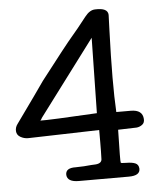

<svg xmlns="http://www.w3.org/2000/svg" viewBox="-67 -660 568 701"><g transform="rotate(-5 217.5 -309.5)"><path d="M284 -179Q284 -179 23 -172Q8 -172 -5 -179.5Q-18 -187 -19 -201Q-20 -215 -11 -227Q19 -269 57 -322L95 -376Q193 -503 214 -527Q235 -551 270 -596Q288 -619 308 -619Q354 -621 355 -595Q355 -588 353 -538Q346 -343 352 -239Q383 -239 405 -239Q448 -239 450 -205Q451 -191 441.5 -184Q432 -177 421 -176L353 -174Q350 -54 352 -54Q351 -51 372 -51Q393 -51 405 -46Q417 -41 418 -26Q419 0 377 0H194Q152 0 150 -26Q149 -52 187 -51Q196 -51 217 -52Q250 -55 260 -55Q284 -57 283 -75Q284 -99 284 -135Q284 -171 284 -179ZM73 -232Q103 -231 281 -241L286 -517L79 -241Q78 -237 73 -232Z"/></g></svg>

Font: Scratch Savers
Style: Book
Weight: 400
Designer: Pablo Impallari, Rodrigo Fuenzalida, Brenda Gallo
Foundry: Pablo Impallari, Rodrigo Fuenzalida, Brenda Gallo
Version: Version 4.0b1